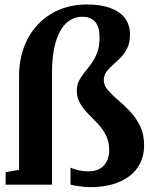

<svg xmlns="http://www.w3.org/2000/svg" viewBox="-20 -804 654 836"><path d="M372 11Q353 11 327 7.2Q301 3.5 287 0V-74Q300.5 -67.5 320.8 -62.8Q341 -58 363.5 -58Q411 -58 433.2 -84.5Q455.5 -111 455.5 -149Q455.5 -187 441.2 -215Q427 -243 406 -265.2Q385 -287.5 364 -308.5Q343 -329.5 328.8 -353.8Q314.5 -378 314.5 -409.5Q314.5 -434.5 324.5 -453.5Q334.5 -472.5 349.2 -490.2Q364 -508 378.8 -528.5Q393.5 -549 403.5 -576Q413.5 -603 413.5 -641Q413.5 -686.5 394.5 -708.8Q375.5 -731 339 -731Q297.5 -731 268 -702.8Q238.5 -674.5 222.5 -620.5Q206.5 -566.5 206.5 -489.5V0H4.5V-54L63 -64.5V-470Q63 -564 100.5 -634.8Q138 -705.5 204.8 -745Q271.5 -784.5 359 -784.5Q418 -784.5 460 -769.2Q502 -754 524 -725Q546 -696 546 -654Q546 -619.5 534.5 -595.5Q523 -571.5 506 -554Q489 -536.5 472 -522Q455 -507.5 443.5 -491.8Q432 -476 432 -455Q432 -432 449.8 -411.5Q467.5 -391 493.5 -369Q519.5 -347 545.5 -319.8Q571.5 -292.5 589.5 -256.2Q607.5 -220 607.5 -171Q607.5 -129 591.5 -95.5Q575.5 -62 545 -38.2Q514.5 -14.5 471 -1.8Q427.5 11 372 11Z"/></svg>

Font: Merriweather 36pt
Style: Bold
Weight: 700
Designer: Eben Sorkin
Foundry: Eben Sorkin
Version: Version 2.100